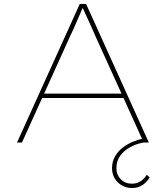

<svg xmlns="http://www.w3.org/2000/svg" viewBox="-20 -720 838 970"><path d="M66 0 383 -700H415L732 0H706L460 -542Q455 -554 447.5 -571Q440 -588 431 -607.5Q422 -627 412.5 -648Q403 -669 394 -688H401Q394 -672 385.5 -652Q377 -632 368 -611.5Q359 -591 351 -573Q343 -555 336 -541L91 0ZM180 -225 190 -247H610L620 -225ZM646 230Q620 230 596.5 217Q573 204 559.5 181.5Q546 159 546 130Q546 96 561.5 69.5Q577 43 601 25Q625 7 651.5 -4Q678 -15 701 -19L706 0Q670 6 638.5 23Q607 40 587.5 66.5Q568 93 568 130Q568 163 590 185.5Q612 208 646 208Q673 208 692 194.5Q711 181 721 163L736 176Q725 197 702 213.5Q679 230 646 230Z"/></svg>

Font: Lexend Mega Thin
Style: Regular
Weight: 250
Version: Version 1.007